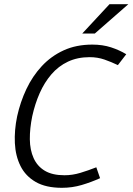

<svg xmlns="http://www.w3.org/2000/svg" viewBox="-20 -887 633 917"><path d="M408 -614Q350 -614 304.5 -592.5Q259 -571 225.5 -532Q192 -493 169.5 -442Q147 -391 134 -332H62Q77 -400 106 -461.5Q135 -523 179.5 -571Q224 -619 284 -646.5Q344 -674 421 -674Q470 -674 510 -661Q550 -648 583 -628L543 -576Q512 -591 479 -602.5Q446 -614 408 -614ZM288 -50Q326 -50 364 -61.5Q402 -73 440 -88L458 -36Q416 -17 370.5 -3.5Q325 10 276 10Q199 10 150.5 -18Q102 -46 78 -94Q54 -142 51 -203.5Q48 -265 62 -332H134Q122 -273 122.5 -222Q123 -171 140.5 -132Q158 -93 194 -71.5Q230 -50 288 -50ZM593 -867 433 -727H373L503 -867Z"/></svg>

Font: Epunda Sans Light
Style: Italic
Weight: 300
Italic angle: -12.0243°
Designer: Simon Atzbach
Foundry: typofactur
Version: Version 2.204